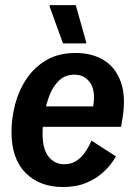

<svg xmlns="http://www.w3.org/2000/svg" viewBox="-20 -720 528 752"><path d="M226.7 12.5Q135 12.5 80 -42.9Q25 -98.3 25 -203.3Q25 -256.7 39.2 -311.2Q53.3 -365.8 84.2 -411.7Q115 -457.5 162.5 -485Q210 -512.5 276.7 -512.5Q340 -512.5 386.2 -484.6Q432.5 -456.7 453.3 -398.8Q474.2 -340.8 459.2 -252.5L454.2 -223.3H116.7L119.2 -303.3H345Q355 -365 332.9 -396.2Q310.8 -427.5 271.7 -427.5Q235 -427.5 210.8 -404.2Q186.7 -380.8 172.9 -344.2Q159.2 -307.5 152.9 -268.3Q146.7 -229.2 146.7 -196.7Q146.7 -135.8 170.4 -106.2Q194.2 -76.7 231.7 -76.7Q259.2 -76.7 279.2 -90Q299.2 -103.3 313.8 -124.6Q328.3 -145.8 338.3 -169.2L434.2 -107.5Q415.8 -75 387.1 -47.9Q358.3 -20.8 318.8 -4.2Q279.2 12.5 226.7 12.5ZM226.7 -550 174.2 -695V-700H276.7L317.5 -555V-550Z"/></svg>

Font: Familjen Grotesk SemiBold
Style: Italic
Weight: 600
Italic angle: -9.46201°
Designer: Anders Wikstroem, Jonas Baeckman, Matilda Gysing, Kristian Moeller
Foundry: Familjen STHLM AB
Version: Version 2.002